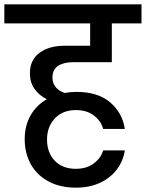

<svg xmlns="http://www.w3.org/2000/svg" viewBox="-44 -760 673 886"><path d="M292 -473Q250 -473 224 -456Q198 -439 198 -402Q198 -376 213 -358Q228 -340 254 -331Q282 -336 308 -336Q408 -336 464.5 -287.5Q521 -239 532 -165H432Q423 -200 390.5 -226Q358 -252 306 -252Q245 -252 209 -213.5Q173 -175 173 -116Q173 -56 208.5 -18.5Q244 19 306 19Q356 19 389 -6Q422 -31 432 -66H532Q525 -18 496 21Q467 60 418.5 83Q370 106 306 106Q233 106 179.5 77Q126 48 98 -2.5Q70 -53 70 -118Q70 -179 96.5 -226.5Q123 -274 172 -302Q136 -320 115 -350Q94 -380 94 -422Q94 -483 138 -516Q182 -549 256 -549H372V-652H-24V-740H609V-652H472V-473Z"/></svg>

Font: Fz Poppins Med
Style: Regular
Weight: 500
Designer: Ninad Kale (Devanagari), Jonny Pinhorn (Latin)
Foundry: Indian Type Foundry
Version: Vit hóa bi Vntype.Com & FontZin.Com